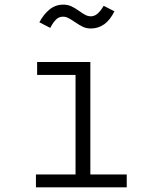

<svg xmlns="http://www.w3.org/2000/svg" viewBox="-20 -805 655 825"><path d="M139.5 -538.5H368.2V-55.4H524.6V0H134.4V-55.4H304.6V-483.1H139.5ZM301 -710.8Q283.6 -722.6 272.8 -727.9Q262.1 -733.3 250.3 -733.3Q233.8 -733.3 221.3 -721.5Q208.7 -709.7 195.9 -685.1L149.2 -709.2Q167.7 -744.1 193.3 -764.6Q219 -785.1 251.8 -785.1Q271.3 -785.1 286.7 -777.9Q302.1 -770.8 321.5 -756.9Q336.9 -745.6 347.9 -740.3Q359 -734.9 370.8 -734.9Q385.1 -734.9 398.2 -745.6Q411.3 -756.4 425.6 -780L471.8 -756.4Q435.4 -682.6 370.3 -682.6Q351.8 -682.6 336.4 -689.7Q321 -696.9 301 -710.8Z"/></svg>

Font: Fira Code Fixed Light
Style: Regular
Weight: 300
Monospace: yes
Designer: Carrois Corporate, Edenspiekermann AG, Nikita Prokopov
Foundry: Carrois Corporate, Edenspiekermann AG, Nikita Prokopov
Version: Version 5.002